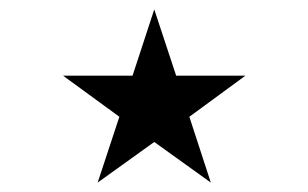

<svg xmlns="http://www.w3.org/2000/svg" viewBox="-20 -619 652 406"><path d="M499 -459 380.4 -372.1 425.8 -232.9 306.2 -318.8 186.5 -232.9 232.4 -372.1 113.3 -459H260.3L306.2 -599.1L352.5 -459Z"/></svg>

Font: Vazirmatn FD NL Thin
Style: Regular
Weight: 100
Designer: Saber Rastikerdar
Foundry: Saber Rastikerdar
Version: Version 33.003